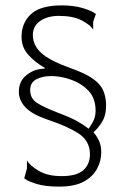

<svg xmlns="http://www.w3.org/2000/svg" viewBox="-20 -643 464 713"><path d="M199 50Q147 50 114 39.5Q81 29 70 19L80 -17V-47Q91 -28 124 -8.5Q157 11 209 11Q265 11 289.5 -11Q314 -33 314 -70Q314 -120 271.5 -147.5Q229 -175 153 -200Q98 -219 74 -245Q50 -271 50 -302Q50 -342 79.5 -365Q109 -388 146 -388V-391Q111 -411 85.5 -439Q60 -467 60 -506Q60 -558 95 -590.5Q130 -623 209 -623Q255 -623 289 -612.5Q323 -602 336 -591L326 -562V-533Q316 -550 284 -567Q252 -584 199 -584Q156 -584 129 -565Q102 -546 102 -513Q102 -475 133 -446.5Q164 -418 242 -390Q296 -371 324.5 -351Q353 -331 363.5 -306.5Q374 -282 374 -251Q374 -213 357.5 -188Q341 -163 327 -152Q340 -137 348 -119.5Q356 -102 356 -77Q356 -46 340.5 -16.5Q325 13 291 31.5Q257 50 199 50ZM309 -165Q314 -171 324.5 -189.5Q335 -208 335 -232Q335 -277 309.5 -305Q284 -333 241 -348Q207 -360 172.5 -360.5Q138 -361 115 -348.5Q92 -336 92 -309Q92 -278 116.5 -261.5Q141 -245 201 -222Q244 -206 268.5 -192Q293 -178 309 -165Z"/></svg>

Font: Red Rose Light
Style: Regular
Weight: 300
Designer: Jaikishan Patel
Version: Version 1.001; ttfautohint (v1.8.3)